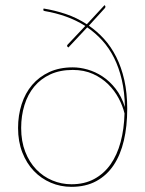

<svg xmlns="http://www.w3.org/2000/svg" viewBox="-20 -719 561 744"><path d="M242.5 -537Q240 -538.5 240 -542Q240 -544 242 -546L310.5 -618.5Q274.5 -641 235 -655Q195.5 -669 154 -676Q148 -677 148 -680V-682.5Q148 -683.5 148.5 -684L149 -686Q192 -679 234.8 -664.8Q277.5 -650.5 316.5 -625L385 -699L387 -697Q388.5 -695.5 388.5 -692.5Q388.5 -690 385.5 -686.5L324.5 -619.5Q356.5 -597.5 383.5 -567.8Q410.5 -538 430.5 -498.2Q450.5 -458.5 461.8 -408.5Q473 -358.5 473 -297Q473 -230 460 -174.5Q447 -119 420.5 -79.2Q394 -39.5 353.2 -17.2Q312.5 5 257 5Q214.5 5 177 -11Q139.5 -27 111.2 -56.5Q83 -86 66.5 -128.2Q50 -170.5 50 -223Q50 -272 63.8 -315Q77.5 -358 104.5 -389.8Q131.5 -421.5 171 -439.8Q210.5 -458 262 -458Q289.5 -458 319.5 -449.5Q349.5 -441 377.2 -422.8Q405 -404.5 428 -375.2Q451 -346 464 -304Q463 -362 452 -409.5Q441 -457 421.8 -495.2Q402.5 -533.5 376 -562.5Q349.5 -591.5 318 -613L245 -535ZM257 -5Q307.5 -5 345.2 -25.5Q383 -46 408.5 -82.2Q434 -118.5 447.5 -169Q461 -219.5 462.5 -279.5Q455.5 -308.5 439.8 -338.2Q424 -368 399.2 -392.5Q374.5 -417 340.2 -432.5Q306 -448 262 -448Q212.5 -448 175 -430.8Q137.5 -413.5 112.5 -383.2Q87.5 -353 74.8 -311.8Q62 -270.5 62 -223Q62 -171.5 77.8 -131Q93.5 -90.5 120.5 -62.5Q147.5 -34.5 182.8 -19.8Q218 -5 257 -5Z"/></svg>

Font: Lato Hairline
Style: Regular
Weight: 250
Designer: Lukasz Dziedzic
Foundry: Lukasz Dziedzic
Version: Version 1.104; Western+Polish opensource